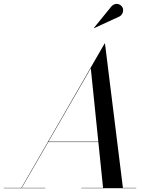

<svg xmlns="http://www.w3.org/2000/svg" viewBox="-65 -995 810 1015"><path d="M47 0 488 -765H490L585 0H480L415 -634L49 0ZM-45 0V-2H175V0ZM365 0V-2H655V0ZM189 -244V-246H515V-244ZM432 -846 431 -847 525.5 -963Q533.5 -970.5 541.8 -973Q550 -975.5 557.8 -974Q565.5 -972.5 571.8 -968Q578 -963.5 581.5 -957.5Q586.5 -949.5 586 -939.8Q585.5 -930 580.8 -921.8Q576 -913.5 568 -908.5Z"/></svg>

Font: Bodoni Moda 96pt
Style: Italic
Weight: 400
Italic angle: -13°
Version: Version 2.004